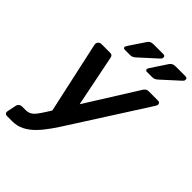

<svg xmlns="http://www.w3.org/2000/svg" viewBox="-287 -854 1158 1158"><g transform="rotate(45 292.0 -275.5)"><path d="M-1 190Q-12 190 -17 183.5Q-22 177 -20 166L-8 109Q-6 98 2.5 91.5Q11 85 21 85H52Q72 85 87 77Q102 69 116.5 50.5Q131 32 151 0L465 -501Q471 -510 478 -515Q485 -520 497 -520H577Q586 -520 590.5 -514.5Q595 -509 594 -501Q593 -495 586 -484L296 -30Q269 13 241.5 52.5Q214 92 183.5 123.5Q153 155 118.5 172.5Q84 190 43 190ZM171 -13 68 -484Q65 -498 69 -504Q72 -511 78.5 -515.5Q85 -520 93 -520H168Q180 -520 185 -514Q190 -508 191 -501L268 -119ZM408 -595Q393 -595 394 -608Q395 -611 397 -615Q399 -619 401 -622L467 -722Q474 -732 483 -736.5Q492 -741 508 -741H589Q607 -741 605 -725Q605 -717 597 -710L486 -609Q470 -595 452 -595ZM219 -595Q204 -595 205 -608Q206 -611 208 -615Q210 -619 212 -622L279 -722Q285 -732 294.5 -736.5Q304 -741 320 -741H400Q418 -741 416 -725Q416 -717 408 -710L297 -609Q281 -595 263 -595Z"/></g></svg>

Font: Rubik Light Medium
Style: Italic
Weight: 500
Italic angle: -12°
Version: Version 2.104